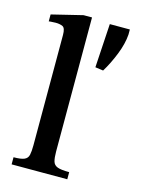

<svg xmlns="http://www.w3.org/2000/svg" viewBox="-109 -769 611 833"><g transform="rotate(15 196.5 -353.0)"><path d="M277 0H27V-32Q60 -32 75 -38.5Q90 -45 93.5 -61Q97 -77 97 -104V-600Q97 -631 84.5 -637Q72 -643 53 -643Q41 -643 31.5 -642Q22 -641 22 -641V-672L161 -706H199V-104Q199 -76 203.5 -60Q208 -44 224.5 -38Q241 -32 277 -32ZM305 -496 269 -501 281 -698H371V-675Q368 -633 348.5 -584Q329 -535 305 -496Z"/></g></svg>

Font: STIX Two Text Medium
Style: Regular
Weight: 500
Designer: Ross Mills, John Hudson & Paul Hanslow, Tiro Typeworks Ltd; with prior portions MicroPress Inc., and Coen Hoffman.
Foundry: Tiro Typeworks Ltd
Version: Version 2.13 b171